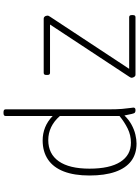

<svg xmlns="http://www.w3.org/2000/svg" viewBox="128 -920 798 1094"><g transform="rotate(-90 527.0 -373.0)"><path d="M256 6Q197 6 156.5 -24.5Q116 -55 95 -115Q74 -175 74 -262Q74 -349 97 -408.5Q120 -468 165 -498.5Q210 -529 274 -529Q313 -529 348 -515Q383 -501 413 -472V-740Q413 -746 417 -749Q421 -752 429 -752H435Q443 -752 447 -749Q451 -746 451 -740V-150Q451 -106 453.5 -76.5Q456 -47 458.5 -31.5Q461 -16 461 -12Q461 -9 460 -6.5Q459 -4 457 -2.5Q455 -1 452 -0.5Q449 0 445 0Q437 0 432.5 -3.5Q428 -7 425 -20.5Q422 -34 416 -63Q392 -38 363.5 -22.5Q335 -7 307 -0.5Q279 6 256 6ZM261 -26Q304 -26 341.5 -44.5Q379 -63 413 -91V-431Q384 -464 349.5 -480.5Q315 -497 276 -497Q197 -497 155 -437Q113 -377 113 -262Q113 -147 151.5 -86.5Q190 -26 261 -26ZM648 0Q642 0 638.5 -4Q635 -8 633 -13Q631 -18 631 -22Q631 -26 633 -29Q635 -32 637 -36L952 -514V-487H659Q647 -487 647 -501V-509Q647 -523 659 -523H968Q974 -523 978 -519Q982 -515 983.5 -510Q985 -505 985 -501Q985 -497 983 -494Q981 -491 979 -487L664 -9V-36H976Q988 -36 988 -22V-14Q988 0 976 0Z"/></g></svg>

Font: Asap Thin
Style: Regular
Weight: 250
Designer: Pablo Cosgaya
Foundry: Omnibus-Type
Version: Version 3.001